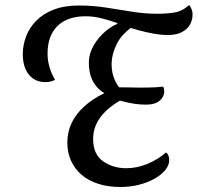

<svg xmlns="http://www.w3.org/2000/svg" viewBox="-20 -725 789 767"><path d="M460 22Q411 22 371.5 9Q332 -4 305 -27.5Q278 -51 263.5 -83.5Q249 -116 249 -155Q249 -197 265.5 -232.5Q282 -268 315 -298.5Q348 -329 397 -353Q366 -371 350 -403Q334 -435 335 -479Q336 -512 354.5 -544Q373 -576 402.5 -601Q432 -626 464 -635L521 -627Q466 -590 446.5 -549.5Q427 -509 426 -475Q425 -446 432.5 -421.5Q440 -397 456 -376Q462 -376 477 -376Q492 -376 509.5 -375.5Q527 -375 539 -375Q552 -375 580 -375.5Q608 -376 632 -379Q634 -375 635 -370.5Q636 -366 636 -360Q636 -338 617.5 -322.5Q599 -307 564 -307Q539 -307 516 -310.5Q493 -314 459 -323Q405 -291 378.5 -253Q352 -215 352 -170Q352 -109 391.5 -81Q431 -53 484 -53Q528 -53 570.5 -71Q613 -89 643 -116Q650 -111 653 -103Q656 -95 656 -86Q656 -65 640.5 -46Q625 -27 598 -11.5Q571 4 535.5 13Q500 22 460 22ZM160 -397Q133 -397 113 -410.5Q93 -424 82 -449Q71 -474 71 -508Q71 -544 84 -579Q97 -614 124.5 -642Q152 -670 194.5 -686.5Q237 -703 295 -703Q349 -703 402 -695Q455 -687 506.5 -678.5Q558 -670 607 -670Q646 -670 677 -675Q708 -680 736 -705Q742 -697 746 -686Q750 -675 749 -664Q749 -645 739 -627Q729 -609 707 -597Q685 -585 649 -585Q626 -585 596.5 -590Q567 -595 530.5 -605Q494 -615 449 -630L448 -633Q417 -644 385 -652Q353 -660 322 -660Q249 -660 209.5 -621Q170 -582 170 -511Q170 -483 178 -456Q186 -429 200 -406Q192 -402 183 -399.5Q174 -397 160 -397Z"/></svg>

Font: Sansita Swashed Light
Style: Regular
Weight: 300
Designer: Pablo Cosgaya
Foundry: Omnibus-Type
Version: Version 1.003